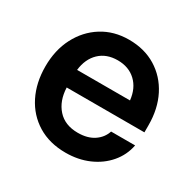

<svg xmlns="http://www.w3.org/2000/svg" viewBox="-125 -656 803 798"><g transform="rotate(30 276.5 -257.5)"><path d="M282.2 11.7Q205.1 11.7 148.4 -22.9Q91.8 -57.6 61.3 -118.4Q30.8 -179.2 30.8 -257.3Q30.8 -335.9 62.3 -396.7Q93.8 -457.5 149.4 -492.4Q205.1 -527.3 277.3 -527.3Q351.6 -527.3 407.2 -493.2Q462.9 -459 493.7 -398.7Q524.4 -338.4 524.4 -259.3V-225.6H151.4Q153.8 -162.6 188.5 -124Q223.1 -85.4 285.2 -85.4Q331.5 -85.4 361.8 -105.7Q392.1 -126 402.8 -159.2H518.1Q508.3 -108.9 475.3 -70.3Q442.4 -31.7 392.6 -10Q342.8 11.7 282.2 11.7ZM152.3 -310.5H406.2Q400.4 -365.7 366.5 -397.7Q332.5 -429.7 279.3 -429.7Q225.6 -429.7 192.1 -397.7Q158.7 -365.7 152.3 -310.5Z"/></g></svg>

Font: Inter Display SemiBold
Style: Regular
Weight: 600
Designer: Rasmus Andersson
Foundry: rsms
Version: Version 4.001;git-9221beed3